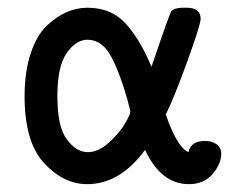

<svg xmlns="http://www.w3.org/2000/svg" viewBox="-20 -468 587 492"><path d="M43 -221.2Q43 -284.2 58.6 -331.1Q74.2 -377.9 99.6 -401.9Q125 -425.8 150.9 -437Q176.8 -448.2 204.1 -448.2Q265.1 -448.2 302 -407.7Q338.9 -367.2 368.2 -296.9Q415 -435.1 418.9 -439Q426.8 -447.8 446.8 -448.2H458Q494.1 -448.2 494.1 -419.9Q494.1 -404.8 459.5 -309.3Q424.8 -213.9 404.8 -174.8Q433.6 -90.8 462.9 -78.1Q468.8 -106.9 505.9 -106.9Q522.9 -106.9 534.9 -98.4Q546.9 -89.8 546.9 -74.2Q546.9 -48.3 524.9 -22.2Q502.9 3.9 463.9 3.9Q393.1 3.9 352.1 -83H351.1Q287.1 3.9 203.1 3.9Q143.1 3.9 93 -50Q43 -104 43 -221.2ZM127 -222.2Q127 -143.1 151.4 -110.6Q175.8 -78.1 205.1 -78.1Q231.9 -78.1 259 -102.5Q286.1 -127 300 -150.9Q314 -174.8 314 -182.1Q314 -184.1 306.2 -213.9Q282.2 -295.9 260 -331.1Q237.8 -366.2 204.1 -366.2Q175.3 -366.2 151.1 -332.3Q127 -298.3 127 -222.2Z"/></svg>

Font: CMU Typewriter Text
Style: Bold
Weight: 700
Version: Version 0.7.0